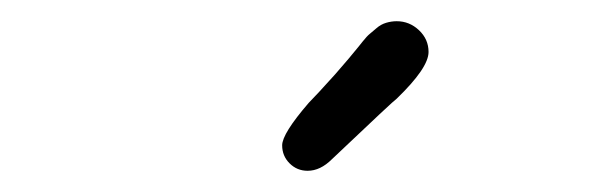

<svg xmlns="http://www.w3.org/2000/svg" viewBox="-20 -634 565 181"><path d="M246 -497Q246 -508 271 -537Q278 -544 296 -564Q310 -580 318 -590L322 -595Q326 -600 328.5 -602Q331 -604 335 -607.5Q339 -611 344 -612.5Q349 -614 354 -614Q366 -614 375 -605.5Q384 -597 384 -585Q384 -570 354 -541Q352 -540 293 -484Q282 -473 270 -473Q260 -473 253 -480Q246 -487 246 -497Z"/></svg>

Font: CMU Typewriter Text
Style: LightOblique
Weight: 200
Italic angle: -9.46001°
Version: Version 0.7.0